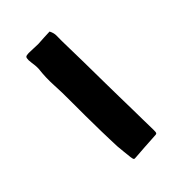

<svg xmlns="http://www.w3.org/2000/svg" viewBox="-148 -881 1015 1087"><g transform="rotate(-20 359.5 -337.5)"><path d="M634 -34Q643 -16 641.5 -10Q640 -4 622 4Q605 14 587 23Q569 32 552 42Q537 50 521.5 59Q506 68 491 76Q477 85 472.5 83Q468 81 459 67Q447 47 434.5 26.5Q422 6 410 -15Q396 -42 381.5 -71Q367 -100 353 -128Q326 -184 299 -240Q272 -296 246 -353Q220 -410 190.5 -465Q161 -520 141 -581Q139 -587 135.5 -593Q132 -599 129 -605Q123 -615 116 -625.5Q109 -636 104 -646Q96 -663 99 -669.5Q102 -676 118 -684Q136 -692 153 -699Q170 -706 188 -714Q209 -725 229.5 -736.5Q250 -748 271 -758Q292 -742 300.5 -722.5Q309 -703 318 -684Q356 -607 393.5 -530Q431 -453 468 -375Q491 -327 515 -278Q539 -229 563 -180Q580 -143 598.5 -106.5Q617 -70 634 -34Z"/></g></svg>

Font: Palette Mosaic
Style: Regular
Weight: 400
Designer: Shibuyafont
Version: Version 1.001